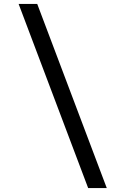

<svg xmlns="http://www.w3.org/2000/svg" viewBox="-20 -850 640 980"><path d="M430 110 75 -830H170L525 110Z"/></svg>

Font: NKDuy Mono
Style: Regular
Weight: 400
Monospace: yes
Designer: NKDuy
Foundry: NKDuy
Version: Version 2.251; ttfautohint (v1.8.4.7-5d5b)